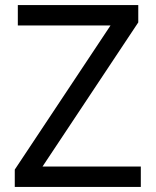

<svg xmlns="http://www.w3.org/2000/svg" viewBox="-20 -734 612 754"><path d="M533 0H38V-68L414 -634H50V-714H523V-646L147 -80H533Z"/></svg>

Font: Noto Sans Gujarati
Style: Regular
Weight: 400
Designer: Jelle Bosma - Monotype Design Team, Universal Thirst
Foundry: Monotype Imaging Inc.
Version: Version 2.102